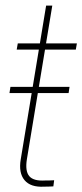

<svg xmlns="http://www.w3.org/2000/svg" viewBox="-20 -681 301 701"><path d="M233.9 -363.8 230.5 -341.3H14.6L18.1 -363.8ZM260.7 -522.5 256.8 -500H41L44.9 -522.5ZM148.4 -660.6H170.9L78.1 -99.1Q71.3 -56.2 86.9 -37.8Q102.5 -19.5 144 -22Q152.8 -22 161.1 -22.2Q169.4 -22.5 177.7 -22.9L174.8 -0.5Q166.5 0 158.2 0.2Q149.9 0.5 141.1 0.5Q91.8 3.4 69.6 -23.2Q47.4 -49.8 55.7 -99.1Z"/></svg>

Font: Inter 28pt Thin
Style: Italic
Weight: 250
Italic angle: -9.3988°
Designer: Rasmus Andersson
Foundry: rsms
Version: Version 4.001;git-66647c0bb